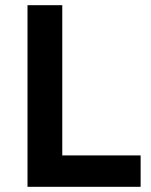

<svg xmlns="http://www.w3.org/2000/svg" viewBox="-20 -720 581 740"><path d="M86 -700H220V-121H522V0H86Z"/></svg>

Font: TypoPRO Montserrat Alternates
Style: Regular
Weight: 500
Designer: Julieta Ulanovsky
Foundry: Julieta Ulanovsky
Version: Version 6.001